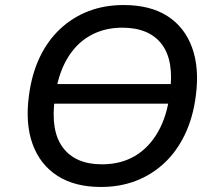

<svg xmlns="http://www.w3.org/2000/svg" viewBox="-20 -734 859 763"><path d="M156 -322 168 -400H717L705 -322ZM381 9Q277 9 208 -35.5Q139 -80 109.5 -161.5Q80 -243 95 -354Q106 -439 137.5 -505.5Q169 -572 218.5 -618.5Q268 -665 331.5 -689.5Q395 -714 471 -714Q577 -714 645.5 -670Q714 -626 743.5 -544.5Q773 -463 758 -352Q747 -267 715 -200Q683 -133 633.5 -86.5Q584 -40 520.5 -15.5Q457 9 381 9ZM385 -81Q460 -81 516 -114Q572 -147 608 -210Q644 -273 655 -363Q673 -492 623 -558Q573 -624 466 -624Q393 -624 336.5 -591.5Q280 -559 244.5 -496.5Q209 -434 198 -344Q180 -214 230 -147.5Q280 -81 385 -81Z"/></svg>

Font: Nunito Sans 7pt Medium
Style: Italic
Weight: 500
Italic angle: -9°
Designer: Vernon Adams
Foundry: Vernon Adams
Version: Version 3.101;gftools[0.9.27]